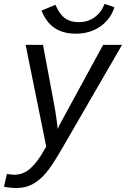

<svg xmlns="http://www.w3.org/2000/svg" viewBox="-77 -759 647 987"><path d="M7.8 207.5Q-26.4 207.5 -56.6 200.7L-41.5 135.3Q-18.1 139.2 -3.9 139.2Q42.5 139.2 77.9 107.9Q113.3 76.7 147.5 17.1L160.6 -5.9L54.7 -528.3H144L198.7 -236.3Q202.6 -216.8 206.1 -195.1Q209.5 -173.3 212.4 -153.1Q215.3 -132.8 217.3 -117.7Q219.2 -102.5 219.2 -95.7Q221.7 -101.1 224.9 -107.7Q228 -114.3 231.9 -122.1L291.5 -231.9L453.1 -528.3H550.3L244.6 0Q189.9 95.2 157.7 131.8Q125 169.9 88.9 188.7Q52.7 207.5 7.8 207.5ZM313.5 -585.9Q248 -585.9 204.6 -614.5Q161.1 -643.1 136.2 -704.6L208 -734.4Q228.5 -686 256.8 -665.5Q285.2 -645 328.1 -645Q373.5 -645 408.2 -669.4Q442.9 -693.8 460.9 -739.3L511.2 -721.7Q491.7 -660.2 438.7 -623Q385.7 -585.9 313.5 -585.9Z"/></svg>

Font: Arimo
Style: Italic
Weight: 400
Italic angle: -12°
Designer: Steve Matteson
Foundry: Monotype Imaging Inc.
Version: Version 1.33